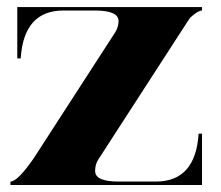

<svg xmlns="http://www.w3.org/2000/svg" viewBox="-20 -528 631 548"><path d="M424.8 -9.8Q538.1 -9.8 546.9 -146.5H556.6V0H9.8V-9.8Q30.3 -9.8 76.2 -76.2L308.6 -435.5Q318.4 -450.7 318.4 -467.8Q318.4 -498 251 -498H161.1Q47.9 -498 39.1 -361.3H29.3V-507.8H556.6V-498Q545.4 -498 523.9 -478.5Q521.5 -476.6 492.7 -431.6L260.3 -72.3Q251.5 -58.6 251.5 -40Q251.5 -9.8 317.9 -9.8Z"/></svg>

Font: spinwerad
Style: Bold
Weight: 700
Width: 7
Version: Version 0.3